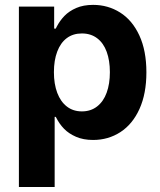

<svg xmlns="http://www.w3.org/2000/svg" viewBox="-20 -557 648 776"><path d="M56.4 -530.4H198.9V-441.4H205.4Q206.7 -443.8 207.4 -445.4Q208.1 -447 209.3 -449.3Q222.1 -473.7 240.6 -492.8Q259.1 -512 288.1 -524.7Q317.1 -537.3 356.4 -537.3Q416.5 -537.3 465.6 -506.3Q514.7 -475.4 543.2 -413.8Q571.7 -352.2 571.7 -264.6Q571.7 -178.6 543.8 -116.8Q515.8 -55.1 466.8 -23.2Q417.7 8.7 356.2 8.7Q316.7 8.7 287.2 -4.2Q257.7 -17.1 238.9 -36.5Q220 -56 207.2 -81.4Q206.7 -82.3 206.2 -83Q205.8 -83.7 205.4 -84.6H200.9V198.9H56.4ZM311 -106.8Q346.9 -106.8 372.5 -126.8Q398.2 -146.8 411.1 -182.4Q424.1 -218 424.1 -265.2Q424.1 -312.1 411.3 -347.4Q398.5 -382.8 372.8 -402.3Q347.2 -421.8 311 -421.8Q275.1 -421.8 249.9 -402.9Q224.7 -384 211.3 -348.5Q197.9 -313.1 197.9 -265.2Q197.9 -217.6 211.4 -181.7Q225 -145.9 250.3 -126.4Q275.6 -106.8 311 -106.8Z"/></svg>

Font: Pretendard Variable
Style: Regular
Weight: 400
Designer: Base glyphs from Inter by Rasmus Andersson; Hangul glyphs from Noto Sans CJK(Source Han Sans) by Jang Soo-young and Kang
Foundry: Kil Hyung-jin
Version: Version 1.100;FEAKit 1.0